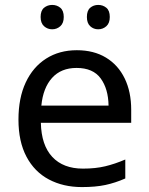

<svg xmlns="http://www.w3.org/2000/svg" viewBox="-20 -750 604 780"><path d="M292 -546Q361 -546 410.5 -516Q460 -486 486.5 -431.5Q513 -377 513 -304V-251H146Q148 -160 192.5 -112.5Q237 -65 317 -65Q368 -65 407.5 -74.5Q447 -84 489 -102V-25Q448 -7 408 1.5Q368 10 313 10Q237 10 178.5 -21Q120 -52 87.5 -113.5Q55 -175 55 -264Q55 -352 84.5 -415Q114 -478 167.5 -512Q221 -546 292 -546ZM291 -474Q228 -474 191.5 -433.5Q155 -393 148 -321H421Q420 -389 389 -431.5Q358 -474 291 -474ZM145 -681Q145 -707 159 -718.5Q173 -730 192 -730Q211 -730 225 -718.5Q239 -707 239 -681Q239 -656 225 -643.5Q211 -631 192 -631Q173 -631 159 -643.5Q145 -656 145 -681ZM333 -681Q333 -707 346.5 -718.5Q360 -730 379 -730Q398 -730 412 -718.5Q426 -707 426 -681Q426 -656 412 -643.5Q398 -631 379 -631Q360 -631 346.5 -643.5Q333 -656 333 -681Z"/></svg>

Font: Noto Sans Balinese
Style: Regular
Weight: 400
Designer: Aditya Bayu, David Williams
Foundry: David Williams
Version: Version 2.003